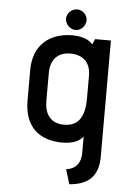

<svg xmlns="http://www.w3.org/2000/svg" viewBox="-58 -678 607 930"><g transform="rotate(5 246.0 -213.5)"><path d="M280 -537C306 -537 329 -561 329 -588C329 -614 306 -637 280 -637C253 -637 229 -614 229 -588C229 -561 253 -537 280 -537ZM315 210C417 202 455 149 455 64V-501H378L366 -474C352 -495 315 -510 268 -510C154 -510 78 -444 78 -325V-176C78 -51 149 12 264 12C319 12 351 -7 364 -27V52C364 105 338 133 293 139ZM364 -211C364 -121 333 -75 264 -75C197 -75 169 -120 169 -183V-320C169 -382 204 -421 264 -421C329 -421 364 -385 364 -322Z"/></g></svg>

Font: Advent Pro
Style: SemiBold
Weight: 600
Designer: Andreas Kalpakidis
Foundry: Andreas Kalpakidis
Version: Version 2.002 2008